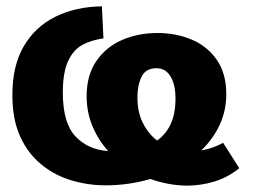

<svg xmlns="http://www.w3.org/2000/svg" viewBox="-20 -571 800 605"><path d="M313 13Q258 13 205.5 -2.5Q153 -18 110.5 -52.5Q68 -87 43.5 -141Q19 -195 19 -272Q19 -364 55 -425.5Q91 -487 155 -518.5Q219 -550 301 -551L306 -450Q269 -445 240.5 -430Q212 -415 195 -379.5Q178 -344 178 -279Q178 -183 218 -141Q258 -99 321 -95Q290 -129 271.5 -173Q253 -217 253 -268Q253 -334 283.5 -378.5Q314 -423 364.5 -445Q415 -467 476 -467Q535 -467 584.5 -446Q634 -425 663.5 -382Q693 -339 693 -275Q693 -221 671.5 -176Q650 -131 614 -97Q651 -103 683 -121L734 -41Q698 -12 655.5 1Q613 14 568 14Q510 13 454 -7Q385 13 313 13ZM413 -264Q413 -218 430 -184Q447 -150 475 -128Q503 -148 518 -180.5Q533 -213 533 -260Q533 -304 517.5 -330Q502 -356 473 -356Q439 -356 426 -329Q413 -302 413 -264Z"/></svg>

Font: Bitter ExtraBold
Style: Regular
Weight: 800
Designer: Sol Matas, and Bitter project Authors
Foundry: Sol Matas
Version: Version 2.001